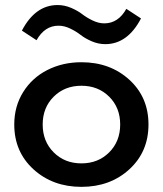

<svg xmlns="http://www.w3.org/2000/svg" viewBox="-20 -727 646 762"><path d="M36.6 -232.9Q36.6 -304.7 71.8 -361.3Q106.9 -418 167.7 -449Q228.5 -480 303.2 -480Q417 -480 493.2 -410.6Q569.3 -341.3 569.3 -232.9Q569.3 -124.5 493.2 -54.9Q417 14.6 303.2 14.6Q189.5 14.6 113 -54.9Q36.6 -124.5 36.6 -232.9ZM66.9 -605.5Q120.1 -707 208.5 -707Q236.3 -707 262.7 -695.6Q289.1 -684.1 306.4 -670.7Q323.7 -657.2 347.4 -645.8Q371.1 -634.3 394 -634.3Q449.2 -634.3 481.4 -691.9L539.6 -653.8Q486.3 -551.8 397.9 -551.8Q370.1 -551.8 343.8 -563.2Q317.4 -574.7 300 -588.4Q282.7 -602.1 259 -613.5Q235.4 -625 212.4 -625Q157.2 -625 125 -567.4ZM193.1 -343.3Q149.4 -299.8 149.4 -232.9Q149.4 -166 193.1 -122.3Q236.8 -78.6 303.2 -78.6Q369.6 -78.6 413.3 -122.3Q457 -166 457 -232.9Q457 -299.8 413.3 -343.3Q369.6 -386.7 303.2 -386.7Q236.8 -386.7 193.1 -343.3Z"/></svg>

Font: Spartan MB SemBd
Style: Regular
Weight: 600
Designer: Matt Bailey, Mirko Velimirovic
Foundry: Matt Bailey
Version: Version 1.005